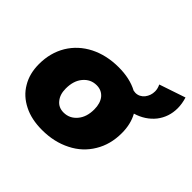

<svg xmlns="http://www.w3.org/2000/svg" viewBox="-167 -888 1086 1086"><g transform="rotate(45 376.0 -345.0)"><path d="M752 -623C752 -646 748 -671 740 -697L583 -644C590 -629 594 -615 594 -600C594 -577 587 -558 574 -541C560 -524 542 -515 521 -515C517 -515 512 -516 505 -517C462 -540 411 -551 352 -551C287 -551 230 -538 180 -513C129 -487 90 -451 62 -405C34 -358 20 -305 20 -245C20 -194 31 -150 54 -112C76 -74 108 -45 150 -24C191 -3 240 7 296 7C361 7 418 -6 469 -32C519 -57 558 -93 586 -140C614 -186 628 -239 628 -300C628 -348 618 -390 598 -426C645 -440 683 -465 711 -500C738 -535 752 -576 752 -623ZM392 -187C371 -162 345 -149 312 -149C285 -149 264 -159 249 -178C233 -197 225 -222 225 -254C225 -295 235 -328 256 -353C277 -378 303 -391 336 -391C363 -391 384 -381 400 -362C415 -343 423 -317 423 -285C423 -244 413 -212 392 -187Z"/></g></svg>

Font: Argentum Sans ExtraBold
Style: Italic
Weight: 800
Italic angle: -11.3°
Designer: Julieta Ulanovsky
Foundry: Julieta Ulanovsky
Version: Version 5.001;February 15, 2019;FontCreator 11.5.0.2425 64-b